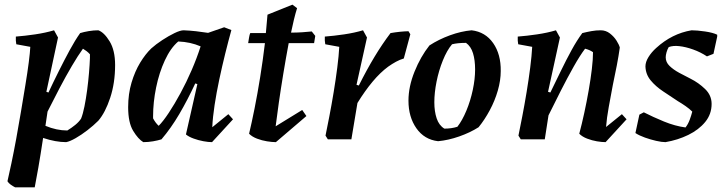

<svg xmlns="http://www.w3.org/2000/svg" viewBox="-20 -598 3111 824"><path d="M45 206Q35 201 26 194.5Q17 188 12 180Q19 150 29 102.5Q39 55 49.5 -2Q60 -59 70 -119Q80 -179 89 -233.5Q98 -288 103.5 -331Q109 -374 110 -397L50 -408Q47 -423 48 -441Q87 -444 131 -450.5Q175 -457 212 -468L229 -437L179 -204L188 -201Q209 -246 232.5 -293Q256 -340 279 -382.5Q302 -425 324 -456Q340 -461 361 -464.5Q382 -468 402 -468Q427 -459 450.5 -420.5Q474 -382 474 -319Q474 -242 453 -178.5Q432 -115 402 -80Q381 -59 355 -39Q329 -19 304.5 -5Q280 9 264 12Q219 12 165 -6Q154 67 144.5 121.5Q135 176 129 206ZM269 -38Q287 -49 303 -62Q319 -75 328 -89Q336 -109 342.5 -141.5Q349 -174 354 -211.5Q359 -249 362 -285.5Q365 -322 366 -349V-365Q360 -372 351.5 -378.5Q343 -385 336 -389Q315 -360 288.5 -315Q262 -270 235 -218.5Q208 -167 184 -119L175 -58Q199 -48 222.5 -43Q246 -38 269 -38Z M595 12Q573 -1 551.5 -36.5Q530 -72 530 -138Q530 -195 544.5 -243.5Q559 -292 581.5 -329Q604 -366 629 -390Q649 -408 676.5 -426Q704 -444 729 -456Q754 -468 768 -468Q794 -467 821 -464Q848 -461 873 -457L942 -481L973 -469Q960 -422 946.5 -367.5Q933 -313 921 -256.5Q909 -200 901 -147.5Q893 -95 891 -52L960 -108L980 -86L890 12Q874 12 852.5 8Q831 4 810.5 -3.5Q790 -11 778 -21L827 -237L818 -240Q785 -169 749.5 -108.5Q714 -48 673 0Q657 5 636.5 8.5Q616 12 595 12ZM661 -58Q680 -77 704.5 -114Q729 -151 754.5 -198Q780 -245 802.5 -297Q825 -349 841 -399Q797 -418 745 -420Q712 -392 687.5 -339Q663 -286 650 -222.5Q637 -159 637 -99V-90Q647 -71 661 -58Z M1164 12Q1148 12 1126 8.5Q1104 5 1083 -3Q1062 -11 1049 -24Q1060 -70 1072.5 -132.5Q1085 -195 1096.5 -266.5Q1108 -338 1117 -413H1045Q1047 -425 1049 -437.5Q1051 -450 1054 -456Q1069 -456 1086 -456Q1103 -456 1121 -456Q1125 -497 1128 -535L1235 -578L1255 -563Q1248 -541 1241.5 -514Q1235 -487 1229 -458Q1254 -458 1276.5 -459.5Q1299 -461 1318 -463L1333 -444L1328 -413H1219Q1207 -349 1196 -282.5Q1185 -216 1176.5 -156.5Q1168 -97 1163 -56L1277 -126L1295 -100Z M1387 0 1377 -16Q1384 -50 1393.5 -99Q1403 -148 1412 -202.5Q1421 -257 1427.5 -308Q1434 -359 1436 -397L1376 -408Q1373 -423 1374 -441Q1413 -444 1457 -450.5Q1501 -457 1538 -468L1555 -437L1510 -234L1520 -231Q1554 -299 1587.5 -354.5Q1621 -410 1656 -456Q1696 -463 1733 -464L1741 -451L1713 -347Q1696 -342 1679.5 -333Q1663 -324 1646 -312Q1612 -287 1579 -247.5Q1546 -208 1514 -156L1488 0Z M1860 8Q1801 1 1767 -47.5Q1733 -96 1733 -166Q1733 -226 1759 -290.5Q1785 -355 1823 -403Q1863 -429 1911 -446.5Q1959 -464 2004 -468Q2063 -461 2096.5 -413Q2130 -365 2129 -293Q2129 -253 2116.5 -209.5Q2104 -166 2082 -125Q2060 -84 2034 -52Q1998 -29 1951 -12.5Q1904 4 1860 8ZM1887 -46Q1918 -46 1943 -54Q1964 -81 1981.5 -123Q1999 -165 2009 -212Q2019 -259 2019 -300Q2019 -340 2010 -369.5Q2001 -399 1980 -414Q1944 -414 1920 -408Q1898 -382 1880.5 -338.5Q1863 -295 1853.5 -247.5Q1844 -200 1844 -159Q1844 -120 1854 -90Q1864 -60 1887 -46Z M2579 12Q2563 12 2542 8.5Q2521 5 2500 -3Q2479 -11 2466 -24Q2477 -65 2487.5 -113.5Q2498 -162 2506.5 -210.5Q2515 -259 2520 -301.5Q2525 -344 2525 -374Q2511 -384 2491 -389Q2469 -360 2442 -312Q2415 -264 2387 -209Q2359 -154 2334 -103L2318 0H2215L2205 -16Q2212 -50 2221.5 -99Q2231 -148 2240 -202.5Q2249 -257 2255.5 -308Q2262 -359 2264 -397L2204 -408Q2201 -423 2202 -441Q2241 -444 2285 -450.5Q2329 -457 2366 -468L2383 -437L2332 -204L2342 -201Q2364 -246 2387 -293.5Q2410 -341 2433 -383Q2456 -425 2479 -456Q2499 -461 2518.5 -464.5Q2538 -468 2558 -468Q2580 -468 2597.5 -454.5Q2615 -441 2626 -423.5Q2637 -406 2640 -394Q2635 -358 2627 -316.5Q2619 -275 2610 -233Q2601 -185 2592.5 -138.5Q2584 -92 2581 -53L2649 -108L2669 -86Z M2836 12Q2820 12 2796 6.5Q2772 1 2748 -7.5Q2724 -16 2707 -27L2724 -106L2743 -116Q2782 -96 2829.5 -76.5Q2877 -57 2922 -51Q2933 -65 2940 -84Q2947 -103 2951 -119Q2939 -131 2922.5 -142.5Q2906 -154 2889 -164Q2859 -184 2826.5 -205.5Q2794 -227 2772.5 -253Q2751 -279 2750 -313Q2750 -332 2763 -353Q2776 -374 2796 -392Q2864 -454 2948 -468Q2971 -468 3005.5 -463Q3040 -458 3058 -449V-441L3042 -367L3014 -356Q2987 -374 2955 -385.5Q2923 -397 2895 -400Q2869 -403 2850 -396Q2844 -386 2840.5 -373.5Q2837 -361 2837 -352Q2837 -331 2853.5 -315Q2870 -299 2895 -285.5Q2920 -272 2944 -260Q2978 -243 3006 -216Q3034 -189 3034 -152Q3034 -108 3006.5 -74.5Q2979 -41 2934 -19Q2889 3 2836 12Z"/></svg>

Font: Labrada SemiBold
Style: Italic
Weight: 600
Italic angle: -7°
Designer: Mercedes Jáuregui
Foundry: Omnibus-Type Team
Version: Version 1.000; ttfautohint (v1.8.4.7-5d5b)